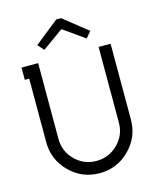

<svg xmlns="http://www.w3.org/2000/svg" viewBox="-131 -985 905 1095"><g transform="rotate(-15 321.0 -437.5)"><path d="M323.2 -831.1H319.8L196.8 -743.2L165 -779.8L307.1 -893.1H335.9L478 -779.8L446.8 -743.2ZM44.9 -679.2H143.1V-231.9Q143.1 -158.2 195.1 -106.2Q247.1 -54.2 320.8 -54.2Q394.5 -54.2 447.3 -106.4Q500 -158.7 500 -231.9V-679.2H570.8V-231.9Q570.8 -128.4 497.6 -55.2Q424.3 18.1 320.8 18.1Q217.3 18.1 144 -55.2Q70.8 -128.4 70.8 -231.9V-606.9H44.9Z"/></g></svg>

Font: Rawengulk
Style: Bold
Weight: 700
Version: Version 0.92